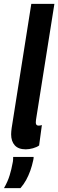

<svg xmlns="http://www.w3.org/2000/svg" viewBox="-60 -760 300 990"><path d="M101.4 -740H220.5L128.1 -157.9Q126.5 -148.7 125.6 -141.6Q124.6 -134.5 124.6 -129.3Q124.6 -124 126.1 -120Q127.5 -116 130.9 -114.2Q134.3 -112.4 139.4 -112.4Q142.6 -112.4 146.9 -112.9Q151.2 -113.3 155.9 -115.2L141.7 -9.9Q129.6 -1 109.9 4.5Q90.1 10 72.7 10Q34.6 10 16 -10.9Q-2.6 -31.7 -2.6 -67.5Q-2.6 -74.6 -1.8 -83.1Q-0.9 -91.5 0.1 -99.6ZM7.9 49.2H113.4Q113.4 53.4 112.9 57.9Q112.4 62.4 111.1 67.2Q105.3 94.8 96.2 120.2Q87 145.7 74.8 168.1Q62.6 190.5 45.3 210.2H-39.5Q-19.8 175.8 -10.2 143.9Q-0.5 112.1 4.9 81.2Q6.9 73.2 7.4 64.7Q7.9 56.2 7.9 49.2Z"/></svg>

Font: Georama ExtraCondensed Thin
Style: Italic
Weight: 100
Width: 2
Italic angle: -9°
Designer: Jean-Baptiste Levee
Foundry: Production Type
Version: Version 1.001